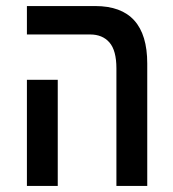

<svg xmlns="http://www.w3.org/2000/svg" viewBox="-20 -615 571 635"><path d="M365 0V-389Q365 -448 342 -474.5Q319 -501 278 -501H69V-595H295Q467 -595 467 -405V0ZM69 0V-351H171V0Z"/></svg>

Font: Noto Sans Hebrew Condensed Medium
Style: Regular
Weight: 500
Width: 3
Designer: Monotype Design Team
Foundry: Monotype Imaging Inc.
Version: Version 2.004; ttfautohint (v1.8.4.7-5d5b)